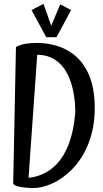

<svg xmlns="http://www.w3.org/2000/svg" viewBox="-20 -941 521 975"><path d="M460 -358C461 -371 461 -383 461 -395C461 -664 288 -723 168 -723C133 -723 87 -719 61 -702L47 -8C61 14 148 14 148 14C268 14 446 -110 460 -358ZM362 -369C342 -109 214 -47 125 -38L169 -663C370 -661 362 -383 362 -369ZM286 -919 226 -777H252L201 -921L140 -890L215 -752H267L341 -890Z"/></svg>

Font: Englebert
Style: Regular
Weight: 400
Designer: Astigmatic (AOETI)
Foundry: Astigmatic (AOETI)
Version: Version 1.000